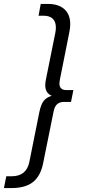

<svg xmlns="http://www.w3.org/2000/svg" viewBox="-90 -762 445 976"><path d="M283 -304 271 -244H236Q213 -244 200 -232Q187 -220 182 -193L129 69Q116 133 77.5 163.5Q39 194 -32 194H-70L-58 134H-31Q44 134 59 62L110 -192Q118 -231 132 -249Q146 -267 173 -275Q140 -289 140 -329Q140 -341 143 -356L191 -594Q194 -609 194 -622Q194 -652 178 -667Q162 -682 133 -682H106L117 -742H155Q207 -742 237 -715.5Q267 -689 267 -639Q267 -620 263 -601L214 -355Q212 -343 212 -338Q212 -304 248 -304Z"/></svg>

Font: Idrija
Style: Italic
Weight: 400
Italic angle: -11.3°
Designer: Julieta Ulanovsky
Foundry: Julieta Ulanovsky
Version: Version 7.200